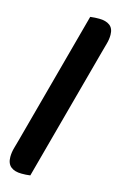

<svg xmlns="http://www.w3.org/2000/svg" viewBox="-124 -809 581 923"><g transform="rotate(15 166.0 -347.0)"><path d="M304 -603.6 125.3 58.6Q114 60.3 103 60.8Q92 61.3 81.9 61.3Q47.6 61.3 28.5 45.8Q9.4 30.2 9.4 -2.8Q9.4 -25.2 16.1 -48.7Q22.8 -72.3 27.6 -89.8L206.2 -752.1Q218.6 -753.8 229.9 -754.3Q241.3 -754.8 250.4 -754.8Q283.7 -754.8 303.3 -740.3Q322.9 -725.7 322.9 -693.5Q322.9 -670.8 316.3 -648.2Q309.8 -625.6 304 -603.6Z"/></g></svg>

Font: Baloo Bhaina 2
Style: Regular
Weight: 400
Designer: Yesha Goshar, Manish Minz, Shuchita Grover and Ek Type
Foundry: Ek Type
Version: Version 1.700